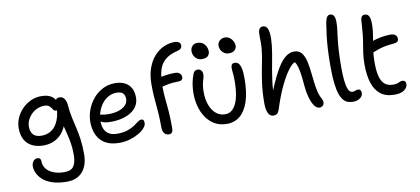

<svg xmlns="http://www.w3.org/2000/svg" viewBox="-86 -1074 3607 1647"><g transform="rotate(-10 1718.0 -250.0)"><path d="M381.4 260Q306.8 260 255 242.8Q203.2 225.6 172.5 198Q141.8 170.4 127.7 138.9Q113.6 107.4 113.6 79.8Q113.6 54.4 128 36Q142.4 17.6 163.4 17.6Q180.2 17.6 187.3 26.1Q194.4 34.6 194.4 51Q194.4 87.6 217 115.9Q239.6 144.2 280 159.8Q320.4 175.4 373 175.4Q433 175.4 455.1 140.7Q477.2 106 477.2 41.6Q477.2 -13 470 -57.8Q462.8 -102.6 452.4 -142.7Q442 -182.8 432.8 -222.1Q423.6 -261.4 418.6 -304.8L457 -294.6Q448.4 -238.6 428 -198.2Q407.6 -157.8 378.1 -131.7Q348.6 -105.6 312.5 -93.3Q276.4 -81 236.4 -81Q179.8 -81 138.1 -101.8Q96.4 -122.6 73.9 -162.8Q51.4 -203 51.4 -262Q51.4 -310.2 70.4 -353.1Q89.4 -396 122.5 -429.4Q155.6 -462.8 197.8 -482Q240 -501.2 286.4 -501.2Q336.8 -501.2 366.5 -485.6Q396.2 -470 409 -446.2Q421.8 -422.4 421.8 -396.6Q421.8 -382.8 413.8 -369.8Q405.8 -356.8 395.2 -356.8Q380.6 -356.8 373.2 -365.8Q365.8 -374.8 358.5 -386.2Q351.2 -397.6 338.2 -406.6Q325.2 -415.6 300.2 -415.6Q267.8 -415.6 239 -402.8Q210.2 -390 187.8 -368Q165.4 -346 152.5 -318.1Q139.6 -290.2 139.6 -260.8Q139.6 -215.4 163 -190.9Q186.4 -166.4 235.8 -166.4Q283.2 -166.4 321.4 -191.5Q359.6 -216.6 382.3 -272.6Q405 -328.6 405 -420Q405 -442.6 412.6 -453.2Q420.2 -463.8 440.6 -463.8Q469.6 -463.8 484.3 -441Q499 -418.2 501 -389Q506 -327 516.7 -277.4Q527.4 -227.8 538.6 -180.3Q549.8 -132.8 557.6 -77.4Q565.4 -22 565.4 51.8Q565.4 149 517.3 204.5Q469.2 260 381.4 260Z M881.6 10Q825.4 10 784.6 -6Q743.8 -22 717.4 -52Q691 -82 678.3 -122Q665.6 -162 665.6 -210Q665.6 -261 684.2 -312.5Q702.8 -364 737.8 -406.5Q772.8 -449 821.8 -475Q870.8 -501 931.6 -501Q978.8 -501 1013.9 -484.2Q1049 -467.4 1068.6 -433.6Q1088.2 -399.8 1088.2 -349Q1088.2 -308.4 1069.3 -277Q1050.4 -245.6 1016.8 -224.1Q983.2 -202.6 938.3 -191.5Q893.4 -180.4 841.2 -180.4Q781.2 -180.4 757.1 -196.6Q733 -212.8 733 -232.8Q733 -244.6 738.8 -250.5Q744.6 -256.4 759 -256.4Q770 -256.4 786.5 -252.7Q803 -249 834.2 -249Q883.8 -249 921.6 -261.7Q959.4 -274.4 981.1 -297.4Q1002.8 -320.4 1002.8 -350Q1002.8 -384 986.1 -401Q969.4 -418 929.8 -418Q891.2 -418 858.8 -400Q826.4 -382 802.8 -351.1Q779.2 -320.2 766.1 -280.7Q753 -241.2 753 -198.2Q753 -162.4 764.9 -133.5Q776.8 -104.6 804 -87.5Q831.2 -70.4 876.6 -70.4Q930.8 -70.4 967.2 -83.2Q1003.6 -96 1027.8 -112.3Q1052 -128.6 1068.5 -141.4Q1085 -154.2 1099.4 -154.2Q1112.6 -154.2 1117.9 -145.9Q1123.2 -137.6 1123.2 -120.2Q1123.2 -100.2 1103.6 -77.4Q1084 -54.6 1050.2 -35Q1016.4 -15.4 973.1 -2.7Q929.8 10 881.6 10Z M1312 11.8Q1286.8 11.8 1272.2 -7.1Q1257.6 -26 1257.6 -61.8Q1257.6 -125.6 1254.8 -171.3Q1252 -217 1247.9 -256.5Q1243.8 -296 1241 -338.4Q1238.2 -380.8 1238.2 -436Q1238.2 -513.6 1258.9 -573.5Q1279.6 -633.4 1315.9 -675.1Q1352.2 -716.8 1399.1 -738.4Q1446 -760 1498.2 -760Q1515.2 -760 1531.4 -750.8Q1547.6 -741.6 1547.6 -721Q1547.6 -707 1538.8 -696.5Q1530 -686 1511 -681.2Q1451.6 -667.6 1415.2 -642.7Q1378.8 -617.8 1360 -582Q1341.2 -546.2 1334.6 -499.4Q1328 -452.6 1328 -394.8Q1328 -348.4 1333.1 -299Q1338.2 -249.6 1343.3 -188.2Q1348.4 -126.8 1348.4 -44Q1348.4 -10.8 1339.6 0.5Q1330.8 11.8 1312 11.8ZM1307 -398.6Q1292.6 -398.6 1282.8 -406.4Q1273 -414.2 1273 -427.4Q1273 -445.4 1283.7 -461Q1294.4 -476.6 1317.4 -482.4Q1351.4 -490.2 1385 -494.3Q1418.6 -498.4 1455.2 -498.4Q1473.2 -498.4 1485.5 -491.9Q1497.8 -485.4 1503.7 -474.9Q1509.6 -464.4 1509.6 -451.2Q1509.6 -438 1500.5 -429.4Q1491.4 -420.8 1470.6 -420.4Q1416.4 -419.4 1385.8 -413.8Q1355.2 -408.2 1338.2 -403.4Q1321.2 -398.6 1307 -398.6Z M1819.2 10Q1756.6 10 1711.4 -16.7Q1666.2 -43.4 1636.8 -87.8Q1607.4 -132.2 1593.5 -186.3Q1579.6 -240.4 1579.6 -294.4Q1579.6 -342.2 1587.1 -383.2Q1594.6 -424.2 1609.4 -462.4Q1615 -477.2 1624.3 -484.8Q1633.6 -492.4 1649 -492.4Q1668.2 -492.4 1679.8 -479.6Q1691.4 -466.8 1691.4 -445.8Q1691.4 -430 1687.9 -416.4Q1684.4 -402.8 1679.6 -387Q1674.8 -371.2 1671.3 -349.1Q1667.8 -327 1667.8 -293Q1667.8 -228.6 1686.4 -179.3Q1705 -130 1738.8 -101.9Q1772.6 -73.8 1817.4 -73.8Q1858.4 -73.8 1887.1 -104.5Q1915.8 -135.2 1931.1 -195.3Q1946.4 -255.4 1946.4 -343.6Q1946.4 -371.6 1945 -390.4Q1943.6 -409.2 1941.8 -423.7Q1940 -438.2 1940 -454.2Q1940 -473.6 1947.3 -484.1Q1954.6 -494.6 1972.2 -494.6Q1991.6 -494.6 2005 -481.9Q2018.4 -469.2 2026 -437.5Q2033.6 -405.8 2033.6 -349.8Q2033.6 -228.6 2007.2 -149Q1980.8 -69.4 1932.9 -29.7Q1885 10 1819.2 10ZM1937.8 -583Q1907 -583 1884.7 -606.9Q1862.4 -630.8 1862.4 -662Q1862.4 -688 1881 -705.6Q1899.6 -723.2 1927 -723.2Q1952.2 -723.2 1969.9 -709.8Q1987.6 -696.4 1997.5 -676.9Q2007.4 -657.4 2007.4 -638.4Q2007.4 -619.2 1991.6 -601.1Q1975.8 -583 1937.8 -583ZM1703.2 -574.6Q1680.8 -574.6 1663.4 -585.8Q1646 -597 1636 -615.6Q1626 -634.2 1626 -655.8Q1626 -682.6 1642.7 -700.7Q1659.4 -718.8 1686.6 -718.8Q1714.8 -718.8 1733.6 -705.4Q1752.4 -692 1762 -672Q1771.6 -652 1771.6 -631.4Q1771.6 -606.2 1755.7 -590.4Q1739.8 -574.6 1703.2 -574.6Z M2223.4 9.2Q2206.2 9.2 2192.6 -2.8Q2179 -14.8 2171.2 -40Q2163.4 -65.2 2163.4 -103Q2163.4 -207.6 2175.4 -290.9Q2187.4 -374.2 2201.7 -442.4Q2216 -510.6 2221.6 -567.6Q2224.8 -598.2 2224.5 -624.3Q2224.2 -650.4 2223.8 -673.6Q2223.4 -696.8 2225 -717.2Q2226.6 -733.6 2235.9 -746.8Q2245.2 -760 2265.2 -760Q2286.6 -760 2299 -743.1Q2311.4 -726.2 2315.5 -688.5Q2319.6 -650.8 2313.2 -586.6Q2306 -523.8 2291.7 -450.7Q2277.4 -377.6 2265.9 -296.5Q2254.4 -215.4 2256 -127.6L2234 -144.6Q2284.2 -276.8 2326.5 -355.1Q2368.8 -433.4 2408.7 -467.5Q2448.6 -501.6 2489.4 -501.6Q2532.6 -501.6 2555.8 -473.7Q2579 -445.8 2590.8 -393.6Q2602.6 -341.4 2609.2 -267.8Q2616 -203.6 2622.5 -165.1Q2629 -126.6 2636.9 -104.4Q2644.8 -82.2 2654.4 -65Q2658.8 -57.2 2661.9 -47.9Q2665 -38.6 2665 -29Q2665 -12.4 2653.5 -1Q2642 10.4 2624.2 10.4Q2599.4 10.4 2579.3 -18.3Q2559.2 -47 2545.9 -94.4Q2532.6 -141.8 2528 -196.6Q2523.2 -259.8 2517.2 -299.9Q2511.2 -340 2503.6 -365.6Q2496 -391.2 2484 -409.6Q2463.4 -407.6 2427.7 -361.9Q2392 -316.2 2351.7 -232.3Q2311.4 -148.4 2274.2 -30.6Q2266 -7.2 2253.7 1Q2241.4 9.2 2223.4 9.2Z M2918.6 11Q2895.6 11 2874.4 4.6Q2853.2 -1.8 2835.6 -20.7Q2818 -39.6 2804.8 -75.6Q2791.6 -111.6 2784.4 -170.6Q2777.2 -229.6 2777.2 -317Q2777.2 -401.2 2780.7 -465.7Q2784.2 -530.2 2790.8 -584.6Q2797.4 -639 2805.8 -692Q2812.6 -730 2823 -745Q2833.4 -760 2850.2 -760Q2870.4 -760 2882.1 -742.8Q2893.8 -725.6 2893.8 -685.8Q2893.8 -658 2889.9 -625.1Q2886 -592.2 2880.4 -548.3Q2874.8 -504.4 2870.9 -443.5Q2867 -382.6 2867 -297Q2867 -231.8 2871.5 -188.6Q2876 -145.4 2883.6 -120.4Q2891.2 -95.4 2901.9 -84.8Q2912.6 -74.2 2924.2 -74.2Q2938.2 -74.2 2946 -77.1Q2953.8 -80 2959.4 -82.5Q2965 -85 2972.2 -85Q2989.8 -85 2996.1 -75.2Q3002.4 -65.4 3002.4 -50.8Q3002.4 -23.4 2977 -6.2Q2951.6 11 2918.6 11Z M3278.2 13Q3201.4 13 3155 -24.2Q3108.6 -61.4 3088.1 -128.4Q3067.6 -195.4 3067.6 -284Q3067.6 -337.8 3073.3 -381Q3079 -424.2 3086.2 -462.9Q3093.4 -501.6 3097.4 -541.2Q3102.2 -588.4 3103.6 -617.8Q3105 -647.2 3107.4 -672Q3109 -686.4 3117.1 -697.2Q3125.2 -708 3143.8 -708Q3176.2 -708 3186 -670.6Q3195.8 -633.2 3187.8 -557.2Q3183 -517 3177.6 -485.8Q3172.2 -454.6 3167.4 -425.5Q3162.6 -396.4 3159.2 -363.9Q3155.8 -331.4 3155.8 -288.4Q3155.8 -208.4 3169.8 -161.4Q3183.8 -114.4 3211.7 -94.2Q3239.6 -74 3281 -74Q3305.6 -74 3318.6 -78.9Q3331.6 -83.8 3340.8 -88.3Q3350 -92.8 3363.2 -92.8Q3377.4 -92.8 3385 -84Q3392.6 -75.2 3392.6 -59.6Q3392.6 -31.6 3363.8 -9.3Q3335 13 3278.2 13ZM3157.4 -375Q3130.6 -363.2 3116.3 -373.1Q3102 -383 3102 -402.2Q3102 -423 3112.6 -439Q3123.2 -455 3163.6 -469.6Q3200 -483.8 3245.1 -492.4Q3290.2 -501 3329.2 -501Q3358 -501 3373.1 -488.7Q3388.2 -476.4 3388.2 -455.2Q3388.2 -438.4 3378.3 -430.4Q3368.4 -422.4 3347.8 -420.4Q3305.8 -417.4 3273.5 -411.2Q3241.2 -405 3213.6 -396Q3186 -387 3157.4 -375Z"/></g></svg>

Font: Shantell Sans Light
Style: Regular
Weight: 300
Designer: Stephen Nixon, Anya Danilova, Shantell Martin
Foundry: Arrow Type
Version: Version 1.011;[c5ecc13dd]